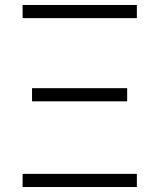

<svg xmlns="http://www.w3.org/2000/svg" viewBox="-20 -753 641 773"><path d="M71 -680V-733H531V-680ZM109 -345V-398H492V-345ZM71 0V-53H531V0Z"/></svg>

Font: IBM Plex Sans JP Light
Style: Regular
Weight: 300
Designer: Mike Abbink; Paul van der Laan; Pieter van Rosmalen; Wujin Sim; Yejin Wi; Jinhee Kim; Boomi Park; Yona Kim; Kichan Ma
Foundry: Sandoll Inc.
Version: Version 1.002